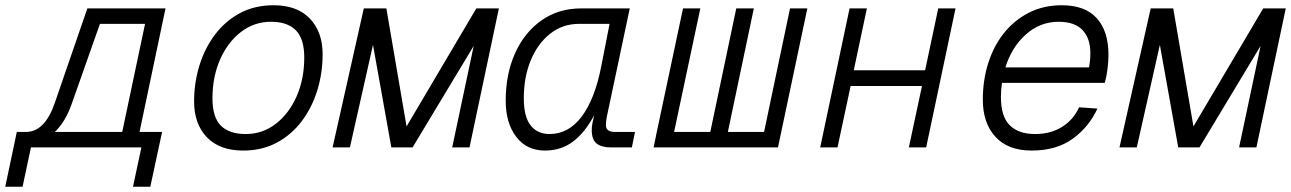

<svg xmlns="http://www.w3.org/2000/svg" viewBox="-85 -562 4922 732"><path d="M-65 150 -28 -25 -21 -59H14Q86 -59 124 -170L248 -530H546L447 -59H533L488 150H422L454 0H33L1 150ZM187 -162Q163 -96 124 -59H381L468 -471H296Z M842 12Q752 12 703.5 -39Q655 -90 655 -175Q655 -247 675.5 -313Q696 -379 735 -430.5Q774 -482 830 -512Q886 -542 958 -542Q1048 -542 1096.5 -491Q1145 -440 1145 -355Q1145 -283 1124.5 -217Q1104 -151 1065 -99.5Q1026 -48 970 -18Q914 12 842 12ZM852 -51Q916 -51 966.5 -90Q1017 -129 1046 -195Q1075 -261 1075 -343Q1075 -414 1043 -446.5Q1011 -479 948 -479Q884 -479 833.5 -440Q783 -401 754 -335Q725 -269 725 -187Q725 -115 757 -83Q789 -51 852 -51Z M1183 0 1302 -530H1388L1465 -80L1731 -530H1817L1705 0H1639L1721 -387L1488 0H1407L1337 -391L1249 0Z M1993 12Q1923 12 1883 -40.5Q1843 -93 1843 -178Q1843 -279 1878.5 -358.5Q1914 -438 1979 -484Q2044 -530 2131 -530H2316L2237 -157Q2232 -136 2228.5 -117Q2225 -98 2225 -85Q2225 -59 2259 -59H2336L2324 0H2244Q2209 0 2190 -14.5Q2171 -29 2171 -67Q2171 -78 2173.5 -91.5Q2176 -105 2180 -122Q2144 -55 2098.5 -21.5Q2053 12 1993 12ZM2010 -51Q2083 -51 2133 -118Q2183 -185 2207 -308L2239 -471H2122Q2060 -471 2012.5 -433.5Q1965 -396 1938.5 -332Q1912 -268 1912 -187Q1912 -117 1938 -84Q1964 -51 2010 -51Z M2407 0 2419 -59 2519 -530H2585L2485 -59H2623L2722 -530H2789L2690 -59H2828L2927 -530H2993L2881 0Z M3042 0 3154 -530H3220L3170 -294H3442L3492 -530H3558L3446 0H3380L3430 -234H3158L3108 0Z M3848 12Q3758 12 3710 -40.5Q3662 -93 3662 -182Q3662 -257 3683 -322.5Q3704 -388 3743.5 -437Q3783 -486 3838.5 -514Q3894 -542 3963 -542Q4052 -542 4096.5 -492.5Q4141 -443 4141 -354Q4141 -328 4137.5 -299.5Q4134 -271 4127 -246H3735Q3731 -219 3731 -192Q3731 -118 3764.5 -84.5Q3798 -51 3861 -51Q3921 -51 3964.5 -78.5Q4008 -106 4029 -153L4099 -148Q4066 -77 4004 -32.5Q3942 12 3848 12ZM3951 -479Q3880 -479 3826 -430.5Q3772 -382 3748 -305H4067Q4069 -316 4070.5 -329Q4072 -342 4072 -359Q4072 -416 4042 -447.5Q4012 -479 3951 -479Z M4183 0 4302 -530H4388L4465 -80L4731 -530H4817L4705 0H4639L4721 -387L4488 0H4407L4337 -391L4249 0Z"/></svg>

Font: Geist Mono Light
Style: Italic
Weight: 300
Italic angle: -12°
Monospace: yes
Designer: Basement.studio, Andrés Briganti, Mateo Zaragoza
Foundry: Basement.studio, Vercel, Andrés Briganti, Guido Ferreyra, Mateo Zaragoza
Version: Version 1.500; ttfautohint (v1.8.4.7-5d5b)